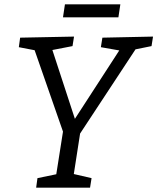

<svg xmlns="http://www.w3.org/2000/svg" viewBox="-20 -867 727 887"><path d="M680 -654 606 -639 350 -250 321 -63 403 -44 396 0H147L153 -44L240 -62L271 -259L140 -635L67 -649L73 -693L322 -698L315 -654L222 -636L326 -318L531 -634L446 -649L453 -693L687 -698ZM280 -847H536L527 -787H271Z"/></svg>

Font: Bitter Pro
Style: Italic
Weight: 400
Italic angle: -9°
Designer: Sol Matas, and Bitter project Authors
Foundry: Sol Matas
Version: Version 1.010